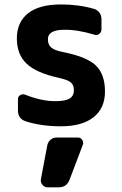

<svg xmlns="http://www.w3.org/2000/svg" viewBox="-20 -550 540 851"><path d="M325.2 59.6Q337.9 59.6 344.7 70.3Q351.6 81.1 346.7 92.8L288.1 247.1Q275.4 280.3 240.2 280.3H190.4Q177.7 280.3 168.5 269.5Q159.2 258.8 161.1 245.1L189.5 94.7Q192.4 80.1 203.6 69.8Q214.8 59.6 230.5 59.6ZM254.9 -320.3Q364.3 -298.8 404.8 -259.8Q445.3 -220.7 445.3 -144.5Q445.3 -70.3 394.5 -30.3Q343.8 9.8 250 9.8Q162.1 9.8 92.8 -12.7Q59.6 -24.4 59.6 -59.6V-110.4Q59.6 -123 70.3 -128.9Q81.1 -134.8 92.8 -129.9Q164.1 -101.6 224.6 -101.6Q269.5 -101.6 288.6 -113.3Q307.6 -125 307.6 -150.4Q307.6 -172.9 293.9 -184.6Q280.3 -196.3 240.2 -205.1Q141.6 -226.6 98.1 -267.6Q54.7 -308.6 54.7 -379.9Q54.7 -451.2 104 -490.7Q153.3 -530.3 250 -530.3Q330.1 -530.3 396.5 -510.7Q411.1 -506.8 420.4 -494.1Q429.7 -481.4 429.7 -464.8V-419.9Q429.7 -407.2 419.4 -399.4Q409.2 -391.6 397.5 -396.5Q323.2 -418.9 264.6 -418Q191.4 -418 192.4 -375Q192.4 -352.5 206.5 -339.8Q220.7 -327.1 254.9 -320.3Z"/></svg>

Font: Rounded-L Mgen+ 1m bold
Style: Bold
Weight: 700
Designer: [Source Han Sans]
Ryoko NISHIZUKA  (kana & ideographs); Paul D. Hunt (Latin, Greek & Cyrillic); Wenlong ZHANG  (bopomofo
Version: Version 1.059.20150602